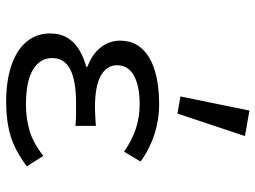

<svg xmlns="http://www.w3.org/2000/svg" viewBox="-126 -714 851 640"><g transform="rotate(90 300.0 -393.5)"><path d="M320 12Q249 12 197.5 -5.5Q146 -23 118.5 -56Q91 -89 91 -134Q91 -169 106 -193Q121 -217 146.5 -232Q172 -247 202 -255V-259Q159 -275 137 -304Q115 -333 115 -367Q115 -412 142 -441Q169 -470 216.5 -484Q264 -498 325 -498Q379 -498 428 -482Q477 -466 518 -436L485 -381Q448 -407 409.5 -420Q371 -433 327 -433Q266 -433 231.5 -414Q197 -395 197 -357Q197 -324 231 -304Q265 -284 338 -284Q352 -284 366.5 -285Q381 -286 399 -287V-219Q378 -221 359.5 -221Q341 -221 323 -221Q248 -221 210.5 -201.5Q173 -182 173 -141Q173 -101 211.5 -77.5Q250 -54 329 -54Q374 -54 415 -66Q456 -78 499 -112L534 -57Q481 -17 431.5 -2.5Q382 12 320 12ZM358 -559 301 -569 348 -799 433 -784Z"/></g></svg>

Font: Source Code Pro
Style: Regular
Weight: 400
Monospace: yes
Designer: Paul D. Hunt, Teo Tuominen
Foundry: Adobe Systems Incorporated
Version: Version 1.018;hotconv 1.0.116;makeotfexe 2.5.65601